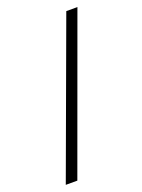

<svg xmlns="http://www.w3.org/2000/svg" viewBox="-138 -779 624 843"><g transform="rotate(-20 174.5 -357.0)"><path d="M334 -715H282L19 1H73Z"/></g></svg>

Font: Noto Sans Thai Cond Light
Style: Regular
Weight: 300
Width: 3
Designer: Monotype Design Team
Foundry: Monotype Imaging Inc.
Version: Version 2.002